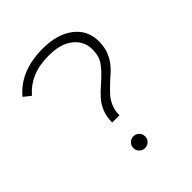

<svg xmlns="http://www.w3.org/2000/svg" viewBox="-185 -762 878 878"><g transform="rotate(-45 254.5 -322.5)"><path d="M313 -349Q354 -385 374 -413.5Q394 -442 394 -485Q394 -539 351.5 -573Q309 -607 233 -607Q171 -607 126 -588Q81 -569 48 -531L14 -558Q90 -649 235 -649Q329 -649 385 -606Q441 -563 441 -491Q441 -453 429 -424Q417 -395 399 -374Q381 -353 350 -327Q322 -301 306 -283.5Q290 -266 279 -241.5Q268 -217 268 -185H221Q221 -224 233.5 -253Q246 -282 264 -302Q282 -322 313 -349ZM244 -72Q261 -72 272 -61Q283 -50 283 -34Q283 -18 272 -7Q261 4 244 4Q229 4 218 -7Q207 -18 207 -34Q207 -50 218 -61Q229 -72 244 -72Z"/></g></svg>

Font: Montserrat Ace
Style: Light
Weight: 300
Designer: Julieta Ulanovsky
Foundry: Julieta Ulanovsky
Version: Version 1